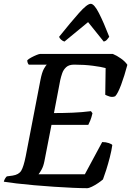

<svg xmlns="http://www.w3.org/2000/svg" viewBox="-32 -987 688 1007"><path d="M425 0Q395 0 349.5 -2Q304 -4 251.5 -7.5Q199 -11 147.5 -15.5Q96 -20 54 -25Q12 -30 -12 -34Q-10 -43 -5 -51Q0 -59 4 -62L34 -66Q67 -71 79.5 -92Q92 -113 103 -168L180 -567Q188 -608 198.5 -626.5Q209 -645 214 -648H119Q116 -651 113.5 -657Q111 -663 111 -671Q118 -678 132 -685.5Q146 -693 159.5 -698.5Q173 -704 178 -704H560Q580 -696 602.5 -680Q625 -664 636 -647Q621 -590 603.5 -543Q586 -496 572 -482Q557 -476 542 -481Q527 -486 520 -490L522 -630Q501 -636 456 -642Q411 -648 357 -648Q330 -648 315.5 -635Q301 -622 294.5 -603.5Q288 -585 284 -567L251 -394Q301 -394 349.5 -396Q398 -398 445 -404L453 -393Q448 -371 441.5 -355Q435 -339 431 -332H238L201 -142Q196 -116 186.5 -98.5Q177 -81 170 -73H413L504 -242Q523 -242 539 -236.5Q555 -231 557 -226Q553 -197 544 -162Q535 -127 525 -95.5Q515 -64 508 -46Q499 -38 483 -27Q467 -16 450.5 -8Q434 0 425 0ZM306 -769Q296 -772 288 -779.5Q280 -787 278 -794Q339 -870 382 -918.5Q425 -967 444 -967Q462 -967 487 -918Q512 -869 541 -794Q536 -788 530 -780Q524 -772 512 -769L430 -871Z"/></svg>

Font: Texturina 72pt 72pt SemiBold
Style: Italic
Weight: 600
Italic angle: -11°
Designer: Guillermo Torres Carreño
Foundry: Omnibus-Type
Version: Version 1.002; ttfautohint (v1.8.3)